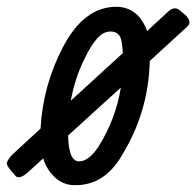

<svg xmlns="http://www.w3.org/2000/svg" viewBox="-62 -536 577 564"><path d="M488.3 -458 377.9 -356.9V-355Q374 -207 296.9 -81.1Q244.1 11.2 153.8 7.8Q122.1 6.8 98.1 -16.1Q74.2 -39.1 64.9 -70.8L20 -29.8Q-4.9 -7.8 -16.1 -19L-29.8 -35.2Q-41 -47.9 -42 -54.9Q-43 -62 -27.8 -80.1L57.1 -158.2Q64 -285.2 123 -397.9Q186 -518.1 283.2 -516.1Q345.2 -513.2 370.1 -444.8L432.1 -502Q451.2 -520 468.3 -503.9L481 -493.2Q503.9 -472.2 488.3 -458ZM227.1 -105Q277.8 -185.1 293 -278.8L138.2 -138.2Q139.2 -64 168.9 -62Q198.2 -61 227.1 -105ZM293 -422.9Q286.1 -442.9 263.7 -443.4Q241.2 -443.8 222.7 -422.4Q204.1 -400.9 186 -362.8Q158.2 -307.1 146 -240.2L298.8 -379.9Q296.9 -410.2 293 -422.9Z"/></svg>

Font: Allan
Style: Regular
Weight: 400
Designer: Anton Koovit
Foundry: Anton Koovit
Version: Version 1.002